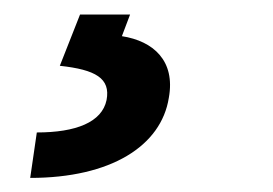

<svg xmlns="http://www.w3.org/2000/svg" viewBox="-20 -23 379 267"><path d="M91.3 -2.8 63.2 68.5C112.9 73.9 133.9 85.9 128.2 116.1C121.8 147 85.6 161.2 31.2 161.2L22 224.4C134.2 224.4 204.2 180 214.8 112.9C224.1 61.4 193.2 34.1 149.5 27.3L160.9 -2.8Z"/></svg>

Font: TID UI Semi Bold
Style: Italic
Weight: 600
Italic angle: -9.39999°
Designer: The TID Project Authors
Foundry: Bakken & Bæck
Version: Version 1.001;hotconv 1.0.109;makeotfexe 2.5.65596